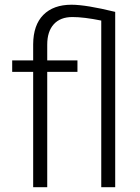

<svg xmlns="http://www.w3.org/2000/svg" viewBox="-20 -780 584 800"><path d="M401.9 -694.3Q329.6 -709 281.7 -709Q231.4 -709 204.1 -679Q176.8 -648.9 176.8 -593.8V-528.3H302.7V-480.5H176.8V0H118.2V-480.5H30.8V-528.3H118.2V-595.7Q118.7 -675.8 160.6 -718Q202.6 -760.3 277.8 -760.3Q338.4 -760.3 460 -730.5V0H401.9Z"/></svg>

Font: Roboto Light
Style: Regular
Weight: 300
Designer: Google
Version: Version 2.134; 2016; ttfautohint (v1.6)